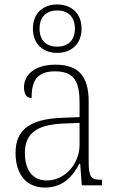

<svg xmlns="http://www.w3.org/2000/svg" viewBox="-20 -834 524 864"><path d="M237 -596C299 -596 347 -634 347 -705C347 -776 299 -814 237 -814C176 -814 128 -776 128 -705C128 -634 176 -596 237 -596ZM238 -624C192 -624 158 -649 158 -705C158 -762 192 -787 238 -787C282 -787 317 -762 317 -705C317 -649 282 -624 238 -624ZM182 10C268 10 310 -46 337 -97H341L348 0H439V-25H435C388 -25 379 -38 379 -109V-377C379 -489 335 -543 230 -543C131 -543 88 -493 88 -442C88 -409 100 -393 122 -393C122 -470 146 -513 228 -513C319 -513 338 -460 338 -371V-307L262 -304C117 -299 50 -252 50 -147C50 -40 106 10 182 10ZM190 -22C121 -22 92 -76 92 -145C92 -225 134 -273 265 -278L338 -281V-181C338 -101 276 -22 190 -22Z"/></svg>

Font: Noto Serif Bengali SemiCondensed ExtraLight
Style: Regular
Weight: 200
Width: 4
Designer: Juan Bruce, Universal Thirst, Indian Type Foundry and the Monotype Design Team.
Foundry: Monotype Imaging Inc.
Version: Version 2.003